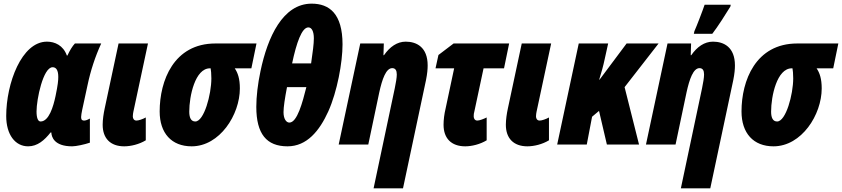

<svg xmlns="http://www.w3.org/2000/svg" viewBox="-20 -791 4609 1051"><path d="M134 10C185 10 223 -23 257 -66H261C262 -41 277 10 375 10C396 10 443 0 472 -10V-142C458 -134 447 -131 441 -131C431 -131 424 -134 424 -150C424 -158 427 -176 430 -190L459 -324C476 -405 501 -481 534 -553H390C376 -538 362 -515 349 -487H346C326 -543 280 -563 237 -563C98 -563 14 -334 14 -156C14 -54 63 10 134 10ZM202 -126C188 -126 180 -145 180 -181C180 -247 216 -423 268 -423C288 -423 299 -406 299 -370C299 -351 297 -327 284 -265C272 -208 248 -126 202 -126Z M660 10C696 10 742 -1 778 -23V-148C762 -139 739 -131 727 -131C714 -131 707 -141 707 -154C707 -165 709 -172 710 -179L790 -553H629L553 -197C547 -169 542 -136 542 -108C542 -34 584 10 660 10Z M1029 10C1183 10 1293 -163 1293 -307C1293 -360 1282 -392 1265 -417H1356L1384 -553H1159C931 -553 854 -349 854 -181C854 -62 919 10 1029 10ZM1049 -126C1026 -126 1016 -146 1016 -180C1016 -265 1048 -417 1129 -417H1133C1135 -405 1137 -389 1137 -362C1137 -274 1097 -126 1049 -126Z M1554 10C1660 10 1729 -75 1777 -181C1826 -290 1855 -449 1855 -548C1855 -717 1782 -771 1686 -771C1528 -771 1445 -588 1406 -402C1391 -332 1383 -262 1383 -206C1383 -58 1439 10 1554 10ZM1579 -444C1603 -557 1632 -641 1668 -641C1686 -641 1698 -620 1698 -581C1698 -551 1692 -506 1683 -444ZM1564 -120C1547 -120 1532 -140 1532 -177C1532 -205 1539 -251 1551 -314H1657C1636 -231 1607 -120 1564 -120Z M2025 240H2186L2312 -353C2319 -388 2321 -413 2321 -433C2321 -533 2260 -563 2201 -563C2154 -563 2114 -535 2082 -489H2079L2081 -553H1952L1834 0H1996L2056 -285C2072 -358 2093 -418 2127 -418C2145 -418 2152 -405 2152 -383C2152 -366 2147 -337 2141 -308Z M2527 10C2562 10 2608 -1 2644 -23V-148C2628 -140 2605 -131 2593 -131C2580 -131 2573 -141 2573 -154C2573 -165 2574 -172 2576 -178L2627 -417H2739L2767 -553H2463L2380 -490L2364 -417H2466L2419 -196C2412 -167 2408 -135 2408 -108C2408 -34 2450 10 2527 10Z M2867 10C2903 10 2949 -1 2985 -23V-148C2969 -139 2946 -131 2934 -131C2921 -131 2914 -141 2914 -154C2914 -165 2916 -172 2917 -179L2997 -553H2836L2760 -197C2754 -169 2749 -136 2749 -108C2749 -34 2791 10 2867 10Z M3030 0H3192L3221 -152L3259 -184L3302 0H3478L3399 -314L3585 -553H3410L3262 -355H3260C3272 -394 3282 -429 3290 -467L3309 -553H3148Z M3778 -606H3879C3908 -643 3953 -714 3978 -755L3980 -765H3837C3829 -740 3793 -646 3781 -620ZM3707 240H3868L3994 -353C4001 -388 4003 -413 4003 -433C4003 -533 3942 -563 3883 -563C3836 -563 3796 -535 3764 -489H3761L3763 -553H3634L3516 0H3678L3738 -285C3754 -358 3775 -418 3809 -418C3827 -418 3834 -405 3834 -383C3834 -366 3829 -337 3823 -308Z M4214 10C4368 10 4478 -163 4478 -307C4478 -360 4467 -392 4450 -417H4541L4569 -553H4344C4116 -553 4039 -349 4039 -181C4039 -62 4104 10 4214 10ZM4234 -126C4211 -126 4201 -146 4201 -180C4201 -265 4233 -417 4314 -417H4318C4320 -405 4322 -389 4322 -362C4322 -274 4282 -126 4234 -126Z"/></svg>

Font: Noto Sans UI Condensed Black
Style: Italic
Weight: 900
Width: 3
Italic angle: -192°
Designer: Monotype Design Team
Foundry: Monotype Imaging Inc.
Version: Version 1.901